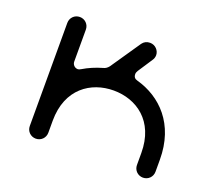

<svg xmlns="http://www.w3.org/2000/svg" viewBox="-96 -668 897 798"><g transform="rotate(20 352.0 -269.0)"><path d="M446 -371C434 -374 428 -381 428 -394C428 -399 430 -404 433 -409L475 -473C480 -480 483 -488 483 -497C483 -517 466 -537 442 -537C427 -537 416 -531 408 -520L318 -388C311 -379 303 -374 294 -372C263 -363 235 -351 210 -336C205 -333 200 -331 197 -331C182 -331 172 -343 172 -356V-497C172 -520 154 -538 131 -538C108 -538 90 -520 90 -497V-41C90 -18 108 0 131 0C154 0 172 -18 172 -41V-94C172 -236 268 -299 368 -299C468 -299 564 -236 564 -94V-41C564 -18 582 0 605 0C628 0 646 -18 646 -41V-94C646 -252 554 -341 446 -371Z"/></g></svg>

Font: Fabada
Style: Regular
Weight: 400
Designer: deFharo
Foundry: deFharo.com
Version: Version 4.000 2011 initial release